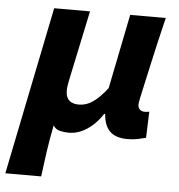

<svg xmlns="http://www.w3.org/2000/svg" viewBox="-87 -546 737 790"><g transform="rotate(5 282.0 -151.0)"><path d="M-36 196 105 -498H253L192 -209Q180 -156 193 -134Q206 -112 241 -112Q271 -112 298.5 -131Q326 -150 357 -190L419 -498H566Q555 -453 543.5 -404Q532 -355 522 -309Q512 -263 503.5 -225.5Q495 -188 490 -164Q485 -140 485 -135Q485 -120 493 -113Q501 -106 513 -106Q518 -106 521.5 -106.5Q525 -107 532 -108L528 0Q514 4 495 8Q476 12 452 12Q403 12 379 -12Q355 -36 352 -83H348Q329 -54 306.5 -34Q284 -14 259.5 -3.5Q235 7 209 7Q190 7 172 2.5Q154 -2 145 -18Q139 11 134.5 38Q130 65 126 91Q122 117 119 143Q116 169 112 196Z"/></g></svg>

Font: Source Code Pro ExtraBold
Style: Italic
Weight: 800
Italic angle: -11°
Monospace: yes
Designer: Paul D. Hunt, Teo Tuominen
Foundry: Adobe Systems Incorporated
Version: Version 1.016;hotconv 1.0.116;makeotfexe 2.5.65601